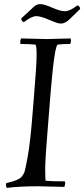

<svg xmlns="http://www.w3.org/2000/svg" viewBox="-20 -911 412 939"><path d="M97 -803Q84 -806 84 -821L136 -869Q156 -891 176 -891Q196 -891 235.5 -873.5Q275 -856 298 -856Q321 -856 359 -885Q371 -881 372 -867L340 -836Q312 -808 304 -804Q296 -800 291.5 -798Q287 -796 274.5 -796Q262 -796 220.5 -814Q179 -832 157 -832Q135 -832 97 -803ZM325 -723Q327 -719 327 -711Q327 -703 323 -696Q284 -696 263 -693Q247 -691 228 -464L215 -301Q201 -137 201 -82Q201 -27 204 -27Q228 -24 297 -24L299 -15Q299 -11 295 3L167 0Q75 0 13 8Q9 0 9 -6.5Q9 -13 11 -16Q71 -28 87 -48Q96 -60 99.5 -69Q103 -78 115.5 -145Q128 -212 139 -352L148 -464Q159 -593 159 -643Q159 -693 152 -693Q119 -696 80 -696L79 -705Q79 -716 83 -723L211 -720Z"/></svg>

Font: Rosarivo
Style: Italic
Weight: 400
Version: Version 1.003